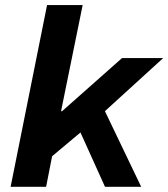

<svg xmlns="http://www.w3.org/2000/svg" viewBox="-20 -720 649 740"><path d="M20.9 0H157.7L180.9 -117.9L341.8 -252.7L608.8 -496.1H450.2L219.3 -291.5H215.3L298.6 -700.5H161.4L20.9 0ZM281.3 -228.9 384.7 0H524.2L369.6 -322.4L281.3 -228.9Z"/></svg>

Font: Source Code Variable
Style: Italic
Weight: 400
Italic angle: -11°
Monospace: yes
Designer: Paul D. Hunt, Teo Tuominen
Foundry: Adobe Systems Incorporated
Version: Version 1.005;PS 1.0;hotconv 16.6.54;makeotf.lib2.5.65590